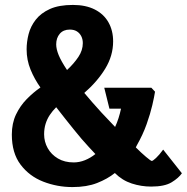

<svg xmlns="http://www.w3.org/2000/svg" viewBox="-20 -755 758 779"><path d="M274 4Q212 4 155.5 -18Q99 -40 63.5 -87Q28 -134 28 -209Q28 -255 45 -290.5Q62 -326 88.5 -353Q115 -380 144 -400Q132 -417 122 -435Q112 -453 104 -472.5Q96 -492 92 -512.5Q88 -533 88 -555Q88 -585 96 -616.5Q104 -648 125 -675Q146 -702 182.5 -718.5Q219 -735 276 -735Q328 -735 364.5 -716.5Q401 -698 420 -664.5Q439 -631 439 -587Q439 -529 407 -476.5Q375 -424 322 -378Q338 -359 354 -340.5Q370 -322 392 -298Q414 -274 447 -240Q455 -257 461 -276Q467 -295 471 -314H424L403 -399H594L609 -383Q606 -363 598 -328.5Q590 -294 575 -251.5Q560 -209 535 -165L531 -157Q553 -135 572.5 -118.5Q592 -102 596 -102Q600 -102 613 -114Q626 -126 642 -148L718 -52Q705 -33 676.5 -15.5Q648 2 593 2Q553 2 514.5 -10.5Q476 -23 446 -53Q416 -29 374 -12.5Q332 4 274 4ZM279 -96Q302 -96 324.5 -105Q347 -114 367 -130Q354 -144 340 -159Q326 -174 311 -191.5Q296 -209 280 -229Q264 -249 246 -271.5Q228 -294 208 -320Q193 -305 182 -288.5Q171 -272 165 -252.5Q159 -233 159 -210Q159 -180 173.5 -154Q188 -128 215 -112Q242 -96 279 -96ZM252 -471Q280 -497 298 -524Q316 -551 316 -580Q316 -596 309.5 -608.5Q303 -621 291.5 -628Q280 -635 263 -635Q237 -635 222.5 -618Q208 -601 208 -575Q208 -556 218 -531.5Q228 -507 252 -471Z"/></svg>

Font: Kreon
Style: Bold
Weight: 700
Designer: Julia Petretta
Foundry: Julia Petretta and Eli Heuer
Version: Version 2.002